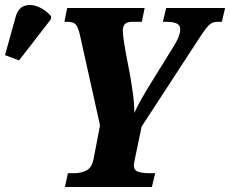

<svg xmlns="http://www.w3.org/2000/svg" viewBox="-161 -746 918 766"><path d="M98 0 110 -55H135Q162 -55 184 -66Q206 -77 213 -115L238 -246L158 -606Q151 -636 142 -647.5Q133 -659 107 -659H96L107 -714H416L405 -659H367Q346 -659 337.5 -650Q329 -641 329 -625Q329 -610 332.5 -586Q336 -562 341 -534L358 -446Q364 -411 369.5 -371Q375 -331 375 -295Q383 -315 401 -347Q419 -379 442 -416L533 -563Q544 -581 551 -597.5Q558 -614 558 -630Q558 -645 544.5 -652Q531 -659 499 -659H489L502 -714H737L724 -659H708Q693 -659 682.5 -653Q672 -647 659 -630Q646 -613 625 -580L404 -241L378 -116Q376 -104 374.5 -97.5Q373 -91 373 -87Q373 -66 391 -60.5Q409 -55 436 -55H458L445 0ZM-85 -505 -141 -526 -99 -677Q-89 -714 -63.5 -722.5Q-38 -731 -8.5 -719Q21 -707 43 -681L42 -669Z"/></svg>

Font: Noto Serif Condensed ExtraBold
Style: Italic
Weight: 800
Width: 3
Italic angle: -12°
Designer: Monotype Design Team
Foundry: Monotype Imaging Inc.
Version: Version 2.014; ttfautohint (v1.8.4.7-5d5b)